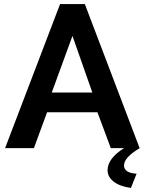

<svg xmlns="http://www.w3.org/2000/svg" viewBox="-20 -730 718 946"><path d="M625 196Q569 188 539.5 164.5Q510 141 510 109Q510 51 591 0H526L460 -177H212L147 0H5L276 -710H398L668 0Q591 46 591 85Q591 122 653 126ZM235 -274H435L337 -553Z"/></svg>

Font: Raleway
Style: Bold
Weight: 700
Designer: Matt McInerney, Pablo Impallari, Rodrigo Fuenzalida
Foundry: Matt McInerney, Pablo Impallari, Rodrigo Fuenzalida
Version: Version 3.000